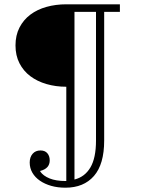

<svg xmlns="http://www.w3.org/2000/svg" viewBox="-20 -718 659 892"><path d="M284 154Q248 154 218 145.5Q188 137 165.5 121.5Q143 106 130.5 84.5Q118 63 118 37Q118 12 131.5 -3.5Q145 -19 168 -19Q189 -19 200 -6Q211 7 211 27Q211 65 167 76V79Q181 99 210.5 111Q240 123 285 123H288V-315Q239 -315 196 -327.5Q153 -340 121 -364Q89 -388 70.5 -424Q52 -460 52 -507Q52 -554 70.5 -590Q89 -626 121 -650Q153 -674 196 -686Q239 -698 288 -698H537V-663H464V-65Q464 45 416.5 99.5Q369 154 284 154ZM326 116Q374 104 400 60Q426 16 426 -65V-663H326Z"/></svg>

Font: IBM Plex Serif Light
Style: Regular
Weight: 300
Designer: Mike Abbink, Paul van der Laan, Pieter van Rosmalen
Foundry: Bold Monday
Version: Version 3.001